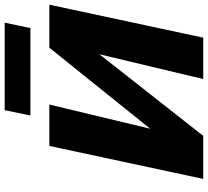

<svg xmlns="http://www.w3.org/2000/svg" viewBox="-54 -835 889 821"><g transform="rotate(-90 390.5 -424.5)"><path d="M111 0 127 -73 597 -658H693L676 -580L220 0ZM36 0 177 -658H354L196 0ZM463 0 620 -658H781L640 0ZM307 -739 330 -849H704L681 -739Z"/></g></svg>

Font: Ysabeau Infant Black
Style: Italic
Weight: 900
Italic angle: -12°
Designer: Christian Thalmann (Catharsis Fonts)
Version: Version 2.001;gftools[0.9.30]; featfreeze: ss01,ss02,lnum